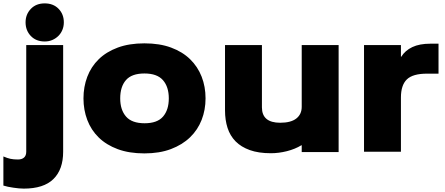

<svg xmlns="http://www.w3.org/2000/svg" viewBox="-81 -896 2626 1134"><path d="M296 -764Q296 -740 287.5 -719.5Q279 -699 264 -684Q249 -669 228.5 -660Q208 -651 183 -651Q132 -651 101 -683.5Q70 -716 70 -764Q70 -811 101 -843.5Q132 -876 183 -876Q234 -876 265 -844Q296 -812 296 -764ZM292 0Q292 105 234.5 161.5Q177 218 59 218Q46 218 30 216.5Q14 215 -2.5 212.5Q-19 210 -34 207Q-49 204 -61 200V28Q-38 38 -19.5 42Q-1 46 25 46Q48 46 61 34.5Q74 23 74 0V-630H292Z M1133 -315Q1133 -247 1110 -188Q1087 -129 1041.5 -85Q996 -41 928.5 -15.5Q861 10 772 10Q682 10 614.5 -15Q547 -40 502 -84Q457 -128 434.5 -187.5Q412 -247 412 -315Q412 -383 434.5 -442.5Q457 -502 502 -546Q547 -590 614.5 -615Q682 -640 772 -640Q862 -640 929.5 -615Q997 -590 1042 -546Q1087 -502 1110 -443Q1133 -384 1133 -315ZM916 -315Q916 -383 881.5 -422.5Q847 -462 772 -462Q697 -462 663 -423Q629 -384 629 -315Q629 -247 663.5 -207.5Q698 -168 773 -168Q848 -168 882 -207.5Q916 -247 916 -315Z M1919 2H1701V-38H1699Q1661 -15 1613 -3Q1565 9 1519 9Q1446 9 1394.5 -9.5Q1343 -28 1310.5 -61Q1278 -94 1263 -140.5Q1248 -187 1248 -244V-630H1466V-262Q1466 -171 1574 -171Q1637 -171 1669 -196Q1701 -221 1701 -265V-630H1919Z M2509 -461H2441Q2357 -461 2322 -427Q2287 -393 2287 -320V0H2069V-630H2287V-561H2289Q2312 -598 2354.5 -618Q2397 -638 2461 -638H2509Z"/></svg>

Font: TypoPRO Sinkin Sans
Style: 900 X Black
Weight: 950
Designer: Keith Bates
Foundry: K-Type
Version: Sinkin Sans (version 1.0)  by Keith Bates   •   © 2014   www